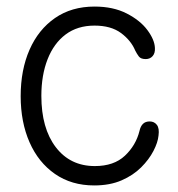

<svg xmlns="http://www.w3.org/2000/svg" viewBox="-20 -550 541 585"><path d="M267 15Q198 15 147.5 -20Q97 -55 70 -116.5Q43 -178 43 -257Q43 -337 70 -398.5Q97 -460 147.5 -495Q198 -530 268 -530Q325 -530 366 -509Q407 -488 429 -458.5Q451 -429 452 -404Q453 -388 445 -379Q437 -370 424 -370Q409 -370 403 -378Q397 -386 392 -396Q379 -427 348.5 -449.5Q318 -472 268 -472Q216 -472 180 -445Q144 -418 125 -369.5Q106 -321 106 -258Q106 -159 150 -101.5Q194 -44 269 -44Q327 -44 360.5 -75.5Q394 -107 405 -151Q408 -165 415.5 -172.5Q423 -180 436 -180Q450 -180 458 -169.5Q466 -159 463 -137Q461 -116 447.5 -90Q434 -64 410 -40Q386 -16 350.5 -0.5Q315 15 267 15Z"/></svg>

Font: National Park Light
Style: Regular
Weight: 300
Designer: Andrea Herstowski, Ben Hoepner
Version: Version 1.009